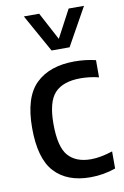

<svg xmlns="http://www.w3.org/2000/svg" viewBox="-91 -861 597 924"><g transform="rotate(-10 207.5 -399.0)"><path d="M275 10Q161.5 10 100.2 -56.2Q39 -122.5 39 -271.5Q39 -422 106 -487.2Q173 -552.5 295 -552.5Q321.5 -552.5 347.8 -549.5Q374 -546.5 398.5 -540.5V-456.5Q375 -462.5 352.2 -465Q329.5 -467.5 309.5 -467.5Q224.5 -467.5 184 -424.8Q143.5 -382 143.5 -273.5Q143.5 -161.5 181.2 -118.2Q219 -75 292.5 -75Q338.5 -75 398.5 -94.5V-11Q339 10 275 10ZM196 -623.5 93 -808H168L240 -672.5L312 -808H387L284 -623.5Z"/></g></svg>

Font: Encode Sans SemiCondensed SemiCondensed Medium
Style: Regular
Weight: 500
Width: 4
Designer: Multiple Designers
Foundry: Impallari Type
Version: Version 3.000; ttfautohint (v1.8.3) -l 8 -r 50 -G 200 -x 14 